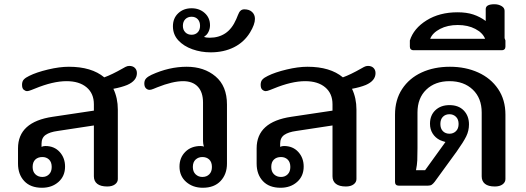

<svg xmlns="http://www.w3.org/2000/svg" viewBox="-20 -876 2480 906"><path d="M65 -104V-176Q65 -301 229 -325L423 -354V-384Q423 -435 388.5 -464Q354 -493 294 -493Q230 -493 145 -458Q142 -457 128.5 -451.5Q115 -446 108 -446Q100 -446 92 -452.5Q84 -459 84 -476Q84 -492 92.5 -501Q101 -510 118 -518Q152 -535 206.5 -548Q261 -561 305 -561Q412 -561 472 -511Q508 -524 559 -553Q562 -555 571.5 -560Q581 -565 590 -565Q607 -565 616.5 -555.5Q626 -546 626 -531Q626 -495 580 -475Q553 -464 515 -457Q536 -413 536 -359V-31Q536 -16 522.5 -6Q509 4 486 4Q455 4 439 -8.5Q423 -21 423 -44V-284L252 -258Q215 -253 195.5 -239.5Q176 -226 176 -198V-183Q184 -187 194 -187Q236 -187 261.5 -159Q287 -131 287 -90Q287 -45 256 -17.5Q225 10 178 10Q124 10 94.5 -21.5Q65 -53 65 -104ZM224 -88Q224 -111 211.5 -123Q199 -135 180 -135Q159 -135 146.5 -123Q134 -111 134 -88Q134 -66 147 -53.5Q160 -41 180 -41Q199 -41 211.5 -53.5Q224 -66 224 -88Z M827 -90Q827 -132 854.5 -159.5Q882 -187 927 -187Q936 -187 942 -184Q938 -198 938 -211V-392Q938 -441 913.5 -467Q889 -493 844 -493Q795 -493 722 -464Q717 -462 705 -457Q693 -452 686 -452Q676 -452 668.5 -459.5Q661 -467 661 -482Q661 -497 669.5 -506Q678 -515 695 -523Q778 -561 861 -561Q943 -561 997 -515.5Q1051 -470 1051 -383V-104Q1051 -54 1021 -22Q991 10 937 10Q890 10 858.5 -17.5Q827 -45 827 -90ZM980 -88Q980 -111 967.5 -123Q955 -135 935 -135Q916 -135 903 -123Q890 -111 890 -88Q890 -66 903 -53.5Q916 -41 935 -41Q955 -41 967.5 -53.5Q980 -66 980 -88Z M796 -752Q796 -790 821 -813.5Q846 -837 884 -837Q921 -837 946 -814.5Q971 -792 971 -757Q971 -740 963.5 -725Q956 -710 944 -704L945 -701Q953 -698 970 -698Q1012 -698 1043.5 -719Q1075 -740 1095 -786Q1098 -792 1103 -805.5Q1108 -819 1115 -825.5Q1122 -832 1133 -832Q1156 -832 1169.5 -819.5Q1183 -807 1183 -787Q1183 -761 1160 -723Q1132 -677 1084 -653Q1036 -629 974 -629Q929 -629 888 -643.5Q847 -658 821.5 -685.5Q796 -713 796 -752ZM924 -754Q924 -774 913 -785.5Q902 -797 884 -797Q866 -797 854.5 -785.5Q843 -774 843 -754Q843 -735 854.5 -723.5Q866 -712 884 -712Q902 -712 913 -723.5Q924 -735 924 -754Z M1191 -104V-176Q1191 -301 1355 -325L1549 -354V-384Q1549 -435 1514.5 -464Q1480 -493 1420 -493Q1356 -493 1271 -458Q1268 -457 1254.5 -451.5Q1241 -446 1234 -446Q1226 -446 1218 -452.5Q1210 -459 1210 -476Q1210 -492 1218.5 -501Q1227 -510 1244 -518Q1278 -535 1332.5 -548Q1387 -561 1431 -561Q1538 -561 1598 -511Q1634 -524 1685 -553Q1688 -555 1697.5 -560Q1707 -565 1716 -565Q1733 -565 1742.5 -555.5Q1752 -546 1752 -531Q1752 -495 1706 -475Q1679 -464 1641 -457Q1662 -413 1662 -359V-31Q1662 -16 1648.5 -6Q1635 4 1612 4Q1581 4 1565 -8.5Q1549 -21 1549 -44V-284L1378 -258Q1341 -253 1321.5 -239.5Q1302 -226 1302 -198V-183Q1310 -187 1320 -187Q1362 -187 1387.5 -159Q1413 -131 1413 -90Q1413 -45 1382 -17.5Q1351 10 1304 10Q1250 10 1220.5 -21.5Q1191 -53 1191 -104ZM1350 -88Q1350 -111 1337.5 -123Q1325 -135 1306 -135Q1285 -135 1272.5 -123Q1260 -111 1260 -88Q1260 -66 1273 -53.5Q1286 -41 1306 -41Q1325 -41 1337.5 -53.5Q1350 -66 1350 -88Z M2253 -44V-345Q2253 -413 2211 -453Q2169 -493 2101 -493Q2033 -493 1991.5 -453Q1950 -413 1950 -345V-177Q1950 -140 1949 -119Q1948 -98 1943 -73H1986L2082 -206Q2067 -210 2056 -215Q2034 -226 2021.5 -246Q2009 -266 2009 -292Q2009 -332 2034.5 -356Q2060 -380 2101 -380Q2144 -380 2168.5 -354.5Q2193 -329 2193 -289Q2193 -259 2180 -232.5Q2167 -206 2135 -161L2031 -18Q2024 -9 2017.5 -4.5Q2011 0 2000 0H1861Q1853 0 1848.5 -4.5Q1844 -9 1844 -17V-335Q1844 -405 1877.5 -456Q1911 -507 1969.5 -534Q2028 -561 2103 -561Q2177 -561 2236.5 -534Q2296 -507 2330.5 -456Q2365 -405 2365 -335V-31Q2365 -16 2351.5 -6Q2338 4 2315 4Q2284 4 2268.5 -8.5Q2253 -21 2253 -44ZM2144 -291Q2144 -313 2131.5 -325Q2119 -337 2101 -337Q2082 -337 2070 -325Q2058 -313 2058 -291Q2058 -269 2070 -257Q2082 -245 2101 -245Q2119 -245 2131.5 -257Q2144 -269 2144 -291Z M2365 -685V-656Q2365 -648 2360.5 -643.5Q2356 -639 2349 -639H1930Q1923 -639 1918.5 -643.5Q1914 -648 1914 -656V-685Q1932 -742 1993 -780Q2054 -818 2139 -818Q2182 -818 2213.5 -807.5Q2245 -797 2272 -777V-833Q2272 -856 2313 -856Q2332 -856 2346.5 -847.5Q2361 -839 2361 -825V-696ZM2269 -693Q2258 -721 2223 -739.5Q2188 -758 2140 -758Q2092 -758 2056.5 -739.5Q2021 -721 2010 -693Z"/></svg>

Font: MaitreeSemiBold
Style: Regular
Weight: 600
Designer: CadsonDemak Team
Foundry: CadsonDemak
Version: Version 1.000